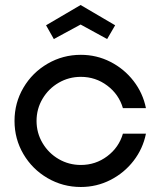

<svg xmlns="http://www.w3.org/2000/svg" viewBox="-20 -740 641 767"><path d="M38 -257Q38 -329 73.5 -389.5Q109 -450 170 -485.5Q231 -521 303 -521Q366 -521 421 -493Q476 -465 513.5 -416.5Q551 -368 563 -308H471Q455 -363 408.5 -398Q362 -433 303 -433Q255 -433 214.5 -409.5Q174 -386 150 -345.5Q126 -305 126 -257Q126 -209 150 -168.5Q174 -128 214.5 -104.5Q255 -81 303 -81Q362 -81 408.5 -116Q455 -151 471 -206H563Q551 -146 513.5 -97.5Q476 -49 421 -21Q366 7 303 7Q231 7 170 -28.5Q109 -64 73.5 -124.5Q38 -185 38 -257ZM164 -639 302 -720 440 -639 408 -584 302 -642 195 -584Z"/></svg>

Font: Lineal
Style: Regular
Weight: 400
Designer: Created by Frank Adebiaye with contributions from Anton Moglia & Ariel Martín Pérez
Created by Frank ADEBIAYE with FontF
Foundry: Velvetyne Type Foundry
Version: Version 2.000